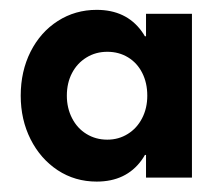

<svg xmlns="http://www.w3.org/2000/svg" viewBox="-20 -791 437 380"><path d="M171.4 -431.6Q128.4 -431.6 94.2 -454.1Q60.1 -476.6 40.5 -515.4Q21 -554.2 21 -601.6Q21 -649.9 40.5 -688.7Q60.1 -727.5 94.5 -749.5Q128.9 -771.5 171.4 -771.5Q229.5 -771.5 260.3 -729.2Q291 -687 291 -601.6L258.8 -719.2H298.3V-484.4H258.8L291 -601.6Q291 -516.6 260.3 -474.1Q229.5 -431.6 171.4 -431.6ZM271.5 -601.6Q271.5 -627 261.5 -646.7Q251.5 -666.5 233.4 -677.5Q215.3 -688.5 192.4 -688.5Q169.4 -688.5 151.1 -677.2Q132.8 -666 122.6 -646.5Q112.3 -627 112.3 -601.6Q112.3 -577.1 122.6 -557.1Q132.8 -537.1 151.1 -525.9Q169.4 -514.6 192.4 -514.6Q214.8 -514.6 232.9 -525.9Q251 -537.1 261.2 -556.9Q271.5 -576.7 271.5 -601.6ZM269 -439.5V-505.4L282.7 -601.6L269 -687.5V-763.7H359.9V-439.5Z"/></svg>

Font: Wanted Sans Variable
Style: Regular
Weight: 400
Designer: Original Design by Kil Hyung-jin and Kang Hanbin, Wanted Lab, Inc; Hangeul from Source Han Sans by Jang Soo-young and Ka
Foundry: Wanted Lab, Inc.
Version: Version 1.003;Glyphs 3.2 (3227)